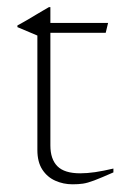

<svg xmlns="http://www.w3.org/2000/svg" viewBox="-20 -498 332 524"><path d="M117.5 -101Q117.5 -63.5 136.8 -44.2Q156 -25 199 -25Q217.5 -25 239.8 -28.2Q262 -31.5 289.5 -38V-27.5Q255.5 -12.5 237 -5.5Q218.5 1.5 206.2 3.2Q194 5 178 5Q153 5 131 -4.8Q109 -14.5 95.5 -35.2Q82 -56 82 -88.5V-401L27.5 -424V-428.5Q36.5 -433.5 45.5 -438.5Q54.5 -443.5 63.2 -448.8Q72 -454 80.2 -459Q88.5 -464 96.8 -468.8Q105 -473.5 113.5 -478.5H117.5V-419.5ZM92.5 -408.5V-435.5H275L268.5 -408.5Z"/></svg>

Font: Newsreader 24pt ExtraLight
Style: Regular
Weight: 250
Designer: Hugues Gentile
Foundry: Production Type
Version: Version 1.003